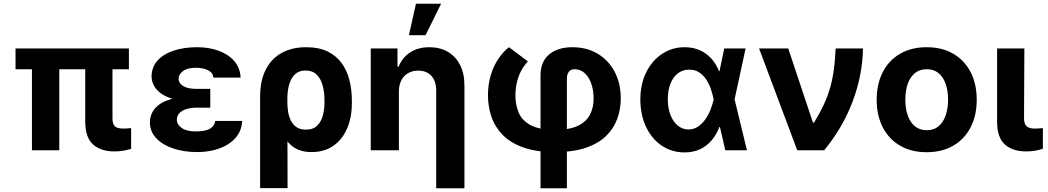

<svg xmlns="http://www.w3.org/2000/svg" viewBox="-20 -806 5620 1030"><path d="M671.5 -545.9V-434.4H63.3V-545.9ZM298 -545.9V0H151.4V-545.9ZM437.3 -545.9H583.4V-170.5Q583.7 -148.9 589.9 -137.3Q596.2 -125.6 609 -120.9Q621.9 -116.2 641 -116.2Q653.5 -116.2 664.4 -117.2Q675.3 -118.2 683.4 -118.9V-7.4Q664.7 -1.9 642.3 2.3Q619.8 6.4 593.6 6.2Q521.6 6.4 479.6 -30.6Q437.6 -67.6 437.3 -152.9Z M998.5 -285.9H1108.1V-228.3H1031.3Q1004.8 -228.3 981.2 -221.2Q957.7 -214.2 943.3 -200Q928.9 -185.8 928.6 -163.5Q928.7 -138.1 954.9 -119.5Q981.2 -100.9 1030.4 -101Q1080.9 -100.9 1105.9 -115.2Q1130.9 -129.6 1134.7 -157.4H1279.2Q1277.5 -116.2 1257.5 -84.9Q1237.5 -53.6 1204 -32.6Q1170.5 -11.5 1127.9 -0.9Q1085.4 9.8 1038.2 9.8Q966.8 9.8 909.2 -9.6Q851.7 -28.9 818.1 -64.5Q784.6 -100 784.1 -148.6Q784.1 -177.6 796.7 -202.5Q809.4 -227.3 835.3 -246Q861.2 -264.7 901.8 -275.3Q942.4 -285.9 998.5 -285.9ZM1108.1 -264.6H998.5Q946 -264.6 907.3 -275.6Q868.6 -286.5 843.3 -305.1Q818.1 -323.6 805.7 -347Q793.4 -370.4 793.1 -395.1Q793.4 -445.9 824.9 -480.9Q856.4 -515.9 911.5 -534.3Q966.6 -552.7 1037.4 -552.7Q1102 -552.7 1153.9 -533.5Q1205.8 -514.3 1237.1 -477.8Q1268.4 -441.4 1270.8 -389.8H1124.9Q1121.7 -416.9 1095.8 -429.5Q1070 -442.2 1029.8 -442.4Q984.8 -442.2 961.6 -424.7Q938.4 -407.1 937.8 -383.4Q938.4 -359.1 962.8 -344.3Q987.3 -329.5 1031.3 -329.3H1108.1Z M1375.4 203.1V-288.5Q1375.7 -374.2 1406 -433.2Q1436.2 -492.1 1491.7 -522.4Q1547.3 -552.7 1622.7 -552.7Q1689.8 -552.7 1736.6 -530.2Q1783.3 -507.6 1812.3 -468.2Q1841.2 -428.7 1854.4 -377Q1867.6 -325.3 1867.6 -266.8V-257Q1868.1 -176.9 1842.1 -116.8Q1816.2 -56.8 1767.9 -23.5Q1719.5 9.8 1651.8 9.8Q1588.4 9.8 1549.2 -20.8Q1510.1 -51.5 1488.2 -106.2Q1466.4 -160.9 1454.1 -233L1521.5 -257.8Q1521.5 -233 1525.5 -207.1Q1529.6 -181.2 1540.4 -159.3Q1551.2 -137.3 1570.8 -123.9Q1590.3 -110.5 1620.9 -110.5Q1660.3 -110.5 1681.9 -132.3Q1703.6 -154 1712.3 -187.7Q1721 -221.5 1720.7 -257V-266.8Q1720.7 -310.4 1711 -346.9Q1701.4 -383.4 1679.1 -405.6Q1656.7 -427.7 1618.6 -427.7Q1583.3 -427.7 1561.8 -406.7Q1540.2 -385.7 1530.8 -350.8Q1521.3 -315.9 1521.5 -274.2L1522.7 203.1Z M2119.9 -315.2V0H1968.9V-545.9H2112.3V-448.8H2118.9Q2137.7 -497 2180.3 -524.9Q2222.9 -552.7 2283.4 -552.7Q2340.3 -552.7 2382.6 -527.9Q2424.8 -503.1 2448.1 -457.2Q2471.5 -411.2 2471.5 -347.3V204.1H2320.1V-320.3Q2320.1 -370.2 2294.7 -398.6Q2269.2 -427 2223.2 -427.1Q2193.1 -427.1 2169.6 -413.8Q2146.2 -400.5 2133.2 -375.6Q2120.1 -350.8 2119.9 -315.2ZM2173.6 -617 2211.5 -785.9H2346.3L2262.7 -617Z M2879.7 204.1V-404.7Q2880.2 -475.6 2926.2 -514.2Q2972.2 -552.7 3051 -552.7Q3127 -552.7 3185.3 -518.4Q3243.6 -484 3276.7 -422.2Q3309.9 -360.4 3310.2 -277.9Q3310.2 -221.6 3291.8 -169.9Q3273.5 -118.3 3232.6 -77.7Q3191.7 -37.1 3124.1 -13.7Q3056.4 9.8 2957.6 9.8Q2856.5 9.8 2787.4 -15Q2718.2 -39.7 2676.4 -82.6Q2634.7 -125.5 2616.2 -180.3Q2597.7 -235.2 2597.7 -295.1Q2597.9 -353.9 2612.8 -403.2Q2627.8 -452.4 2653.5 -490.5Q2679.2 -528.5 2710.5 -552.7L2811.9 -476.6Q2790.9 -454.1 2776.1 -426.7Q2761.2 -399.2 2753.4 -366.6Q2745.5 -333.9 2744.9 -295.1Q2744.9 -242.5 2763.2 -200.3Q2781.5 -158.2 2828 -133.8Q2874.4 -109.4 2957.6 -109.4Q3033.7 -109.4 3079.1 -130.7Q3124.4 -152 3144.5 -190.1Q3164.6 -228.2 3164.6 -277.9Q3164.1 -323.4 3151.4 -358.7Q3138.7 -394 3115.9 -414.4Q3093.1 -434.8 3061.5 -434.8Q3041.7 -434.6 3031.2 -420.5Q3020.8 -406.3 3021.1 -383V204.1Z M3651.1 11.7Q3582.4 11 3529.2 -25.1Q3476 -61.3 3445.8 -125.3Q3415.6 -189.4 3415.1 -272.5Q3415.6 -355.9 3447.1 -418.8Q3478.5 -481.8 3532.4 -517.3Q3586.2 -552.7 3653 -552.7Q3697.5 -552.7 3733.3 -536.9Q3769.1 -521.1 3795.6 -492.4Q3822 -463.7 3837 -424.4H3883.1L3920.4 -274.4L3987 0H3870.8L3808.1 -274.4Q3802.7 -301.5 3793.2 -329.2Q3783.6 -356.8 3768.1 -380.1Q3752.6 -403.3 3730.4 -417.9Q3708.1 -432.4 3677.6 -432.4Q3641.7 -432.4 3615.9 -412.1Q3590 -391.7 3576.2 -356Q3562.4 -320.3 3562.4 -273.8Q3562.4 -227.1 3576.4 -190.3Q3590.4 -153.6 3615.5 -132.7Q3640.5 -111.7 3673.3 -111.5Q3701.8 -111.5 3724.3 -126.6Q3746.8 -141.7 3763.7 -165.8Q3780.7 -189.9 3791.7 -217.9Q3802.8 -245.8 3808.1 -271.5L3865.3 -545.9H3979.8L3920.4 -271.5L3883.1 -124.2H3839Q3824.5 -85.5 3799.1 -54.8Q3773.7 -24 3737.1 -6.2Q3700.5 11.7 3651.1 11.7Z M4256.8 0 4052.1 -545.9H4208.6L4341.2 -148.4H4347.1Q4379.5 -201.4 4400.8 -247.9Q4422.1 -294.4 4434.7 -340.2Q4447.3 -386 4453.7 -436.1Q4460.2 -486.1 4462.9 -545.9H4609.6Q4606.8 -401.3 4553.7 -260.7Q4500.5 -120.2 4401.4 0Z M4951.2 10.5Q4868.4 10.5 4808.2 -24.8Q4747.9 -60.1 4715.5 -123.4Q4683 -186.7 4683 -270.7Q4683 -355.3 4715.5 -418.7Q4747.9 -482.1 4808.2 -517.4Q4868.4 -552.7 4951.2 -552.7Q5034.2 -552.7 5094.4 -517.4Q5154.6 -482.1 5187.2 -418.7Q5219.7 -355.3 5219.7 -270.7Q5219.7 -186.7 5187.2 -123.4Q5154.6 -60.1 5094.4 -24.8Q5034.2 10.5 4951.2 10.5ZM4951.8 -107.4Q4989.6 -107.4 5014.9 -128.6Q5040.2 -149.8 5053.1 -187Q5066 -224.1 5066 -271.3Q5066 -319.1 5053.1 -356Q5040.2 -392.8 5014.9 -413.8Q4989.6 -434.8 4951.8 -434.8Q4913.8 -434.8 4888.1 -413.8Q4862.5 -392.8 4849.6 -356Q4836.7 -319.1 4836.7 -271.3Q4836.7 -224.1 4849.6 -187Q4862.5 -149.8 4888.1 -128.6Q4913.8 -107.4 4951.8 -107.4Z M5329 -545.9H5475.3L5473.5 -170.5Q5474.3 -138.3 5488.9 -127.2Q5503.5 -116.2 5531.3 -116.2Q5545.5 -116.2 5555.9 -117.2Q5566.2 -118.2 5574.5 -118.9V-8.2Q5555.9 -1.6 5532.8 2.4Q5509.8 6.4 5484.5 6.2Q5413.1 6.4 5371.1 -30.6Q5329.1 -67.6 5329 -152.9Z"/></svg>

Font: Inter V
Style: 
Weight: 400
Designer: Rasmus Andersson
Foundry: rsms
Version: Version 4.000;git-a3f224843